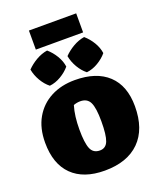

<svg xmlns="http://www.w3.org/2000/svg" viewBox="-168 -1029 951 1145"><g transform="rotate(-20 307.5 -457.0)"><path d="M297 13Q163 13 90.5 -58.5Q18 -130 18 -265Q18 -357 55.5 -422Q93 -487 159 -521.5Q225 -556 311 -556Q448 -556 522 -486.5Q596 -417 596 -287Q596 -142 518 -64.5Q440 13 297 13ZM310 -110Q348 -110 362.5 -147Q377 -184 377 -271Q377 -356 360 -391Q343 -426 299 -426Q277 -426 256 -418Q246 -385 241.5 -348Q237 -311 237 -269Q237 -184 252.5 -147Q268 -110 310 -110ZM156 -806V-927H456V-806ZM217 -778Q246 -753 266.5 -719Q287 -685 292 -649Q269 -621 233.5 -600Q198 -579 161 -575Q133 -597 112.5 -632Q92 -667 85 -705Q111 -732 145.5 -752Q180 -772 217 -778ZM452 -778Q481 -753 501.5 -719Q522 -685 527 -649Q504 -621 468.5 -600Q433 -579 396 -575Q368 -597 347.5 -632Q327 -667 320 -705Q346 -732 380.5 -752Q415 -772 452 -778Z"/></g></svg>

Font: Piazzolla SC Black
Style: Regular
Weight: 900
Designer: Juan Pablo del Peral
Foundry: Huerta Tipografica
Version: Version 1.330